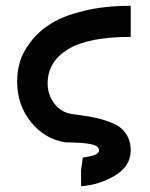

<svg xmlns="http://www.w3.org/2000/svg" viewBox="-20 -492 518 661"><path d="M39 -211Q39 -246 48.5 -279Q58 -312 85.5 -348Q113 -384 155 -410.5Q197 -437 268 -454.5Q339 -472 430 -472V-365Q283 -365 213.5 -322Q144 -279 144 -205Q144 -167 165.5 -137.5Q187 -108 220 -101Q229 -99 259.5 -95Q290 -91 315.5 -85Q341 -79 369 -67.5Q397 -56 413.5 -32Q430 -8 430 26Q430 80 375.5 112.5Q321 145 259 149V95L265 50Q321 44 321 26Q321 17 312.5 11.5Q304 6 288.5 3.5Q273 1 260 0Q247 -1 228.5 -1.5Q210 -2 205 -2Q134 -13 86.5 -72Q39 -131 39 -211Z"/></svg>

Font: Coval
Style: Medium
Weight: 500
Foundry: Context Ltd
Version: Version 001.000